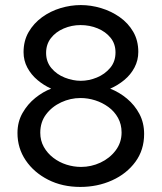

<svg xmlns="http://www.w3.org/2000/svg" viewBox="-20 -730 638 758"><path d="M549 -201Q549 -138 514.5 -91Q480 -44 422.5 -18Q365 8 297 8Q226 8 170 -20.5Q114 -49 81.5 -97Q49 -145 49 -205Q49 -249 69 -284Q89 -319 119.5 -343.5Q150 -368 182 -380Q153 -393 128 -414Q103 -435 88 -463Q73 -491 73 -524Q73 -569 93 -603.5Q113 -638 146 -662Q179 -686 219 -698Q259 -710 299 -710Q339 -710 379 -698Q419 -686 452.5 -662.5Q486 -639 506 -604.5Q526 -570 526 -525Q526 -492 511 -463.5Q496 -435 470.5 -414Q445 -393 415 -380Q451 -366 481.5 -340.5Q512 -315 530.5 -280Q549 -245 549 -201ZM460 -207Q460 -239 446 -264.5Q432 -290 408 -307.5Q384 -325 355.5 -334Q327 -343 298 -343Q258 -343 221.5 -326Q185 -309 162 -278.5Q139 -248 139 -206Q139 -175 153 -150Q167 -125 190.5 -107Q214 -89 242.5 -80Q271 -71 300 -71Q340 -71 376.5 -88Q413 -105 436.5 -136Q460 -167 460 -207ZM162 -521Q162 -486 183 -461Q204 -436 236 -423.5Q268 -411 299 -411Q331 -411 362.5 -424Q394 -437 415 -462Q436 -487 436 -523Q436 -557 416.5 -581Q397 -605 365.5 -618Q334 -631 298 -631Q263 -631 231.5 -617.5Q200 -604 181 -579.5Q162 -555 162 -521Z"/></svg>

Font: Raleway Thin Medium
Style: Regular
Weight: 500
Version: Version 4.026